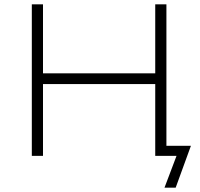

<svg xmlns="http://www.w3.org/2000/svg" viewBox="-20 -725 929 893"><path d="M745 148 801 0H703V-47H868L797 148ZM128 0V-705H180V-384H702V-705H754V0H702V-334H180V0Z"/></svg>

Font: Nunito Sans 7pt SemiExpanded ExtraLight
Style: Regular
Weight: 250
Width: 6
Designer: Vernon Adams
Foundry: Vernon Adams
Version: Version 3.101;gftools[0.9.27]